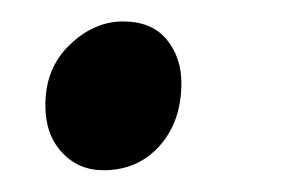

<svg xmlns="http://www.w3.org/2000/svg" viewBox="-20 -148 271 179"><path d="M22.3 -50.4Q22.4 -84.7 45.1 -106.3Q67.7 -128 94.7 -128Q121.4 -128 135.3 -111.3Q149.1 -94.5 149.1 -70.6Q149.1 -34.8 128.8 -12Q108.5 10.7 76.5 10.7Q52.8 10.7 37.5 -6.2Q22.1 -23 22.3 -50.4Z"/></svg>

Font: Merriweather 7pt Light
Style: Italic
Weight: 300
Italic angle: -7.8°
Designer: Eben Sorkin
Foundry: Eben Sorkin
Version: Version 2.200;gftools[0.9.31]